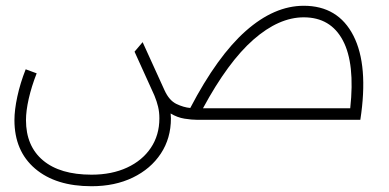

<svg xmlns="http://www.w3.org/2000/svg" viewBox="-20 -415 1348 665"><path d="M297 230Q173 230 101.5 169Q30 108 30 1Q30 -34 40 -80.5Q50 -127 69 -175L107 -161Q89 -115 79.5 -73Q70 -31 70 1Q70 91 129 140.5Q188 190 297 190Q367 190 420 165.5Q473 141 502.5 97Q532 53 532 -5Q532 -27 527.5 -45.5Q523 -64 516 -81L514 -86L446 -236L474 -269L550 -102Q566 -67 591 -55Q616 -43 639 -41Q733 -221 831.5 -308Q930 -395 1032 -395Q1151 -395 1204 -291.5Q1257 -188 1228 0H664Q644 0 619 -4Q594 -8 571 -22Q572 -12 572 -5Q572 64 537 117Q502 170 440 200Q378 230 297 230ZM1032 -355Q946 -355 858 -278Q770 -201 683 -40H1193Q1210 -195 1167.5 -275Q1125 -355 1032 -355Z"/></svg>

Font: Readex Pro Light
Style: Regular
Weight: 300
Designer: Bonnie Shaver-Troup, Thomas Jockin
Foundry: Lexend
Version: Version 1.200; ttfautohint (v1.8.3)